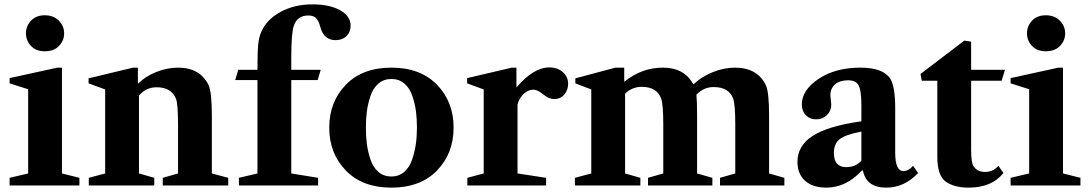

<svg xmlns="http://www.w3.org/2000/svg" viewBox="-20 -850 4988 880"><path d="M99 -697Q99 -731 122.5 -755.5Q146 -780 185 -780Q225 -780 249.5 -755.5Q274 -731 274 -697Q274 -664 250.5 -639.5Q227 -615 185 -615Q145 -615 122 -639.5Q99 -664 99 -697ZM264 -55 344 -35V0H24V-35L109 -55V-441L24 -468V-492L243 -540H264Z M617 -55 687 -35V0H387V-35L462 -55V-440L386 -468V-491L590 -540H612V-466Q646 -500 696 -520Q746 -540 796 -540Q897 -540 936 -460Q951 -428 951 -318V-55L1026 -35V0H726V-35L796 -55V-279Q796 -376 786 -399Q764 -450 698 -450Q649 -450 617 -412Z M1058 -483 1072 -530H1160Q1160 -612 1163.5 -646Q1167 -680 1177 -703Q1202 -761 1266 -795.5Q1330 -830 1412 -830Q1491 -830 1539 -803Q1587 -776 1587 -732Q1587 -703 1568 -684.5Q1549 -666 1518 -666Q1464 -666 1448 -727Q1440 -756 1428 -767.5Q1416 -779 1393 -779Q1343 -779 1327 -733Q1315 -699 1315 -585V-530H1450L1436 -483H1315V-55L1438 -35V0H1075V-35L1160 -55V-483Z M1565 -461.5Q1641 -540 1774 -540Q1907 -540 1983 -461.5Q2059 -383 2059 -265Q2059 -147 1983 -68.5Q1907 10 1774 10Q1641 10 1565 -68.5Q1489 -147 1489 -265Q1489 -383 1565 -461.5ZM1774 -41Q1808 -41 1832.5 -62Q1857 -83 1869 -119Q1881 -155 1886 -190Q1891 -225 1891 -265Q1891 -305 1886.5 -339.5Q1882 -374 1870 -410Q1858 -446 1833.5 -467Q1809 -488 1774 -488Q1739 -488 1714.5 -467Q1690 -446 1678 -410Q1666 -374 1661.5 -339.5Q1657 -305 1657 -265Q1657 -225 1661.5 -190Q1666 -155 1678 -119Q1690 -83 1714.5 -62Q1739 -41 1774 -41Z M2352 -55 2483 -35V0H2122V-35L2197 -55V-440L2121 -468V-492L2326 -540H2347V-449Q2425 -541 2498 -541Q2535 -541 2559.5 -519.5Q2584 -498 2584 -466Q2584 -438 2566.5 -417Q2549 -396 2520 -396Q2497 -396 2473 -415Q2444 -439 2426 -439Q2397 -439 2375 -414Q2356 -392 2352 -370Z M2845 -55 2915 -35V0H2615V-35L2690 -55V-440L2617 -468V-491L2801 -540H2841V-475Q2921 -540 3018 -540Q3117 -540 3158 -463Q3194 -498 3246 -519Q3298 -540 3348 -540Q3451 -540 3490 -460Q3505 -429 3505 -318V-55L3575 -35V0H3280V-35L3350 -55V-279Q3350 -374 3340 -399Q3320 -451 3251 -451Q3205 -451 3172 -416Q3175 -384 3175 -318V-55L3245 -35V0H2950V-35L3020 -55V-279Q3020 -374 3010 -399Q2990 -452 2921 -452Q2878 -452 2845 -421Z M3767 10Q3705 10 3670 -21.5Q3635 -53 3635 -108Q3635 -183 3706 -228Q3777 -273 3928 -294V-367Q3928 -435 3915.5 -458.5Q3903 -482 3867 -482Q3829 -482 3807.5 -463.5Q3786 -445 3786 -414Q3786 -406 3788 -391.5Q3790 -377 3790 -370Q3790 -342 3770 -322.5Q3750 -303 3721 -303Q3692 -303 3673.5 -322Q3655 -341 3655 -371Q3655 -438 3734 -490Q3811 -540 3923 -540Q4027 -540 4060 -490Q4083 -454 4083 -356V-150Q4083 -66 4121 -66Q4144 -66 4165 -90L4188 -57Q4125 10 4042 10Q3950 10 3935 -69H3931Q3858 10 3767 10ZM3859 -84Q3901 -84 3928 -113V-247Q3855 -233 3828.5 -212Q3802 -191 3802 -149Q3802 -84 3859 -84Z M4419 10Q4353 10 4314 -18Q4276 -46 4276 -132V-480H4205L4199 -511L4400 -664L4431 -659V-530H4586L4571 -480H4431V-166Q4431 -105 4441 -90Q4458 -62 4494 -62Q4532 -62 4556 -90L4579 -57Q4526 10 4419 10Z M4687 -697Q4687 -731 4710.5 -755.5Q4734 -780 4773 -780Q4813 -780 4837.5 -755.5Q4862 -731 4862 -697Q4862 -664 4838.5 -639.5Q4815 -615 4773 -615Q4733 -615 4710 -639.5Q4687 -664 4687 -697ZM4852 -55 4932 -35V0H4612V-35L4697 -55V-441L4612 -468V-492L4831 -540H4852Z"/></svg>

Font: Libre Caslon Text
Style: Bold
Weight: 700
Designer: Pablo Impallari, Rodrigo Fuenzalida
Foundry: Pablo Impallari, Rodrigo Fuenzalida
Version: Version 1.002